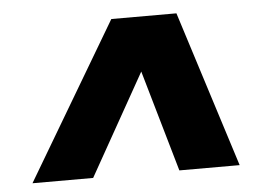

<svg xmlns="http://www.w3.org/2000/svg" viewBox="-39 -748 692 517"><g transform="rotate(-5 307.0 -489.0)"><path d="M279 -700H455L589 -278H426L326 -625H388L193 -278H29Z"/></g></svg>

Font: Pathway Extreme 28pt Black
Style: Italic
Weight: 900
Italic angle: -8°
Designer: Eduardo Rodriguez Tunni
Foundry: Eduardo Rodriguez Tunni
Version: Version 1.001;gftools[0.9.26]